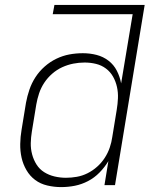

<svg xmlns="http://www.w3.org/2000/svg" viewBox="-20 -755 640 783"><path d="M229 8Q201 8 173 1.5Q145 -5 123.5 -21Q102 -37 88 -61Q74 -85 68 -112Q62 -139 62.5 -168Q63 -197 68 -226L86 -336Q91 -363 100 -389.5Q109 -416 124.5 -440Q140 -464 162 -483.5Q184 -503 210 -515.5Q236 -528 263 -533Q290 -538 318 -538Q347 -538 374 -531Q401 -524 422.5 -507.5Q444 -491 456.5 -466.5Q469 -442 474 -415L521 -697H195L202 -735H570L449 0H406L422 -98Q407 -73 386 -51.5Q365 -30 339 -16.5Q313 -3 285.5 2.5Q258 8 229 8Q229 8 229 8Q229 8 229 8ZM249 -30Q271 -30 293.5 -34Q316 -38 337 -48.5Q358 -59 376 -75Q394 -91 407 -111Q420 -131 427.5 -153Q435 -175 438 -197L456 -307Q460 -331 461 -354.5Q462 -378 457 -400.5Q452 -423 441 -442.5Q430 -462 412 -475.5Q394 -489 371.5 -494.5Q349 -500 325 -500Q302 -500 279 -495.5Q256 -491 234 -481Q212 -471 193 -454.5Q174 -438 160.5 -417.5Q147 -397 139.5 -374.5Q132 -352 128 -329L110 -219Q106 -195 105.5 -171.5Q105 -148 111 -125.5Q117 -103 129 -84Q141 -65 160 -53Q179 -41 202 -35.5Q225 -30 249 -30Z"/></svg>

Font: Iosevka Curly XLtExObl
Style: Regular
Weight: 200
Width: 7
Italic angle: -9°
Monospace: yes
Designer: Belleve Invis
Foundry: Belleve Invis
Version: Version 11.0.1; ttfautohint (v1.8.3)